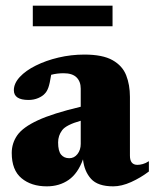

<svg xmlns="http://www.w3.org/2000/svg" viewBox="-20 -644 546 679"><path d="M506.5 -37.5Q477.5 -15.5 443.8 -0.2Q410 15 380.5 15Q326 15 302 -11.5Q278 -38 273.5 -80.5Q255.5 -30.5 222.8 -7.8Q190 15 145.5 15Q90.5 15 56 -13.8Q21.5 -42.5 21.5 -103Q21.5 -137.5 41.2 -165.8Q61 -194 113.8 -218.5Q166.5 -243 265.5 -266.5V-330.5Q265.5 -355.5 250.8 -370.2Q236 -385 205 -385Q181.5 -385 161 -379.5Q156 -348 151 -334.2Q146 -320.5 139 -313.5Q131 -304 115.2 -297.2Q99.5 -290.5 81 -290.5Q29 -290.5 29 -325Q29 -349 50 -371.8Q71 -394.5 106.8 -412.2Q142.5 -430 187 -440.5Q231.5 -451 278.5 -451Q343 -451 378 -431.2Q413 -411.5 426.2 -377.8Q439.5 -344 439.5 -301.5V-93.5Q439.5 -61 466 -61Q474.5 -61 484.8 -63.8Q495 -66.5 506.5 -74ZM185.5 -140.5Q185.5 -110 196 -97.2Q206.5 -84.5 225 -84.5Q242.5 -84.5 254 -99.2Q265.5 -114 265.5 -135V-217Q214 -202.5 199.8 -183.5Q185.5 -164.5 185.5 -140.5ZM96 -551V-624H378V-551Z"/></svg>

Font: Newsreader Text ExtraBold
Style: Regular
Weight: 800
Designer: Hugues Gentile
Foundry: Production Type
Version: Version 1.001